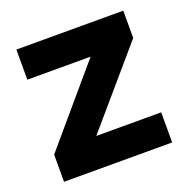

<svg xmlns="http://www.w3.org/2000/svg" viewBox="-97 -592 668 683"><g transform="rotate(-20 237.0 -250.0)"><path d="M33 0V-102.9L274 -386H34.5V-500H439.2V-396.6L196.6 -114H442.3V0Z"/></g></svg>

Font: Envelope Sans Variable
Style: Regular
Weight: 500
Designer: Andreas Rasmussen / Norman Anderson
Foundry: mail.de GmbH
Version: Version 1.150